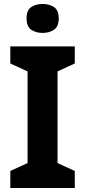

<svg xmlns="http://www.w3.org/2000/svg" viewBox="-20 -948 429 968"><path d="M357 0H32V-86L119 -126V-588L32 -628V-714H357V-628L270 -588V-126L357 -86ZM195 -928Q228 -928 252 -912.5Q276 -897 276 -855Q276 -814 252 -798Q228 -782 195 -782Q161 -782 137.5 -798Q114 -814 114 -855Q114 -897 137.5 -912.5Q161 -928 195 -928Z"/></svg>

Font: Noto Sans Sundanese
Style: Regular
Weight: 400
Designer: Monotype Design Team (Regular), Sérgio L. Martins (other weights)
Foundry: Monotype Imaging Inc.
Version: Version 2.003